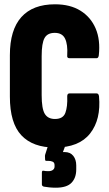

<svg xmlns="http://www.w3.org/2000/svg" viewBox="-20 -681 508 894"><path d="M236 6Q133 6 79.5 -51Q26 -108 26 -231V-424Q26 -542 79.5 -601.5Q133 -661 236 -661Q307 -661 355 -631Q403 -601 425.5 -548Q448 -495 440 -423Q438 -410 430 -410H303Q291 -410 293 -424Q296 -474 283 -501Q270 -528 235 -528Q201 -528 187.5 -504Q174 -480 174 -420V-238Q174 -175 188.5 -151Q203 -127 236 -127Q274 -127 284.5 -156Q295 -185 293 -232Q293 -246 303 -246H430Q439 -246 441 -233Q451 -125 399.5 -59.5Q348 6 236 6ZM240 193Q224 193 209.5 191.5Q195 190 184 188Q175 185 175 178V123Q175 112 183 114Q187 115 192.5 115.5Q198 116 205 116Q219 116 226.5 110Q234 104 234 95V88Q234 76 225.5 72Q217 68 205 68H196Q190 68 190 62Q190 57 189.5 50.5Q189 44 190 40L216 -41Q219 -51 228 -51H288Q302 -51 297 -37L273 27H281Q307 27 321 44.5Q335 62 335 89V108Q335 147 313 170Q291 193 240 193Z"/></svg>

Font: Sofia Sans Extra Condensed Black
Style: Regular
Weight: 900
Designer: Botio Nikoltchev, Ani Petrova
Foundry: lettersoup
Version: Version 4.101